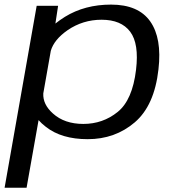

<svg xmlns="http://www.w3.org/2000/svg" viewBox="-56 -616 790 856"><path d="M-35.5 221 107.5 -590H203L191 -511Q209.5 -526 233.5 -541Q322 -595.5 439 -595.5Q561 -595.5 613.8 -520.5Q666.5 -445.5 650.5 -307Q632.5 -145.5 544.8 -70.5Q457 4.5 335 4.5Q218.5 4.5 148.5 -50.5Q129 -65.5 116 -80.5L62.5 221ZM137 -199.5Q134.5 -150.5 180 -110Q231.5 -63.5 315.5 -63.5Q402.5 -63.5 468.5 -116.8Q534.5 -170 550.5 -305Q564.5 -421 524.5 -474.5Q484.5 -528 397 -528Q313.5 -528 245.5 -481.5Q185 -439.5 170.5 -389.5Z"/></svg>

Font: Anybody ExtraExpanded Regular
Style: Italic
Weight: 400
Width: 8
Italic angle: -10°
Designer: Tyler Finck
Foundry: Etcetera Type Company
Version: Version 1.010; ttfautohint (v1.8.3) -l 8 -r 50 -G 200 -x 14 